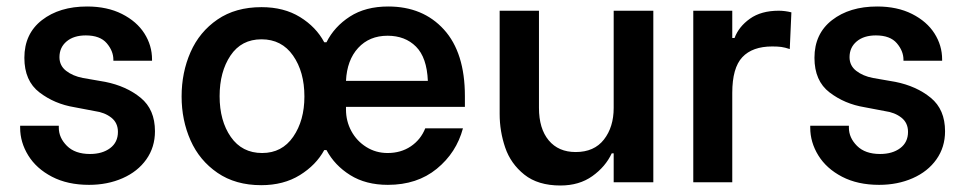

<svg xmlns="http://www.w3.org/2000/svg" viewBox="-20 -561 2967 591"><path d="M42 -168V-174H161V-168Q161 -137 186 -112Q211 -87 257 -87Q295 -87 319 -105Q343 -123 343 -155Q343 -183 322.5 -199Q302 -215 272 -219L209 -231Q148 -241 101.5 -276.5Q55 -312 55 -383Q55 -457 109 -499Q163 -541 248 -541Q310 -541 355.5 -518Q401 -495 424.5 -458Q448 -421 448 -378V-374H329V-377Q329 -404 308.5 -428Q288 -452 244 -452Q207 -452 185 -433.5Q163 -415 163 -385Q163 -359 183.5 -343Q204 -327 235 -321L304 -309Q369 -296 413 -260Q457 -224 457 -157Q457 -108 430.5 -70.5Q404 -33 357.5 -12.5Q311 8 254 8Q188 8 140 -17Q92 -42 67 -82.5Q42 -123 42 -168Z M539 -264Q539 -338 566.5 -400.5Q594 -463 649.5 -501Q705 -539 785 -539Q854 -539 903.5 -508.5Q953 -478 978 -431H985Q1009 -479 1057 -510Q1105 -541 1175 -541Q1282 -541 1346.5 -470Q1411 -399 1411 -265V-232H1045V-224Q1045 -188 1061.5 -157.5Q1078 -127 1107.5 -108.5Q1137 -90 1173 -90Q1214 -90 1244.5 -110.5Q1275 -131 1289 -166H1405Q1385 -91 1324.5 -41.5Q1264 8 1174 8Q1106 8 1058 -22Q1010 -52 985 -99H978Q953 -53 903 -22Q853 9 784 9Q705 9 649.5 -29Q594 -67 566.5 -129Q539 -191 539 -264ZM1297 -312Q1294 -384 1260.5 -417.5Q1227 -451 1173 -451Q1117 -451 1082.5 -413.5Q1048 -376 1045 -312ZM917 -264Q917 -340 882 -390Q847 -440 785 -440Q723 -440 689.5 -390Q656 -340 656 -265Q656 -189 690.5 -139.5Q725 -90 787 -90Q848 -90 882.5 -140Q917 -190 917 -264Z M1991 0H1869V-89H1863Q1844 -48 1803.5 -19Q1763 10 1705 10Q1636 10 1594 -23.5Q1552 -57 1535 -107Q1518 -157 1518 -210V-528H1639V-229Q1639 -165 1669 -129Q1699 -93 1752 -93Q1809 -93 1839 -131.5Q1869 -170 1869 -229V-528H1991Z M2114 -528H2234V-444H2241Q2254 -479 2288.5 -503.5Q2323 -528 2377 -528Q2396 -528 2416 -523L2411 -410Q2396 -415 2385 -416.5Q2374 -418 2357 -418Q2296 -418 2265 -385Q2234 -352 2234 -275V0H2114Z M2474 -168V-174H2593V-168Q2593 -137 2618 -112Q2643 -87 2689 -87Q2727 -87 2751 -105Q2775 -123 2775 -155Q2775 -183 2754.5 -199Q2734 -215 2704 -219L2641 -231Q2580 -241 2533.5 -276.5Q2487 -312 2487 -383Q2487 -457 2541 -499Q2595 -541 2680 -541Q2742 -541 2787.5 -518Q2833 -495 2856.5 -458Q2880 -421 2880 -378V-374H2761V-377Q2761 -404 2740.5 -428Q2720 -452 2676 -452Q2639 -452 2617 -433.5Q2595 -415 2595 -385Q2595 -359 2615.5 -343Q2636 -327 2667 -321L2736 -309Q2801 -296 2845 -260Q2889 -224 2889 -157Q2889 -108 2862.5 -70.5Q2836 -33 2789.5 -12.5Q2743 8 2686 8Q2620 8 2572 -17Q2524 -42 2499 -82.5Q2474 -123 2474 -168Z"/></svg>

Font: Be Vietnam SemiBold
Style: Regular
Weight: 600
Designer: Gabriel Lam
Foundry: TypeRant
Version: Version 4.000